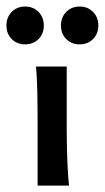

<svg xmlns="http://www.w3.org/2000/svg" viewBox="-51 -582 328 602"><path d="M66.9 0Q66.9 0 66.9 -19.8Q66.9 -39.6 66.9 -70.3Q66.9 -101.1 66.9 -134.3Q66.9 -167.5 66.9 -193.8Q66.9 -247.6 65.9 -296.1Q64.9 -344.7 61.5 -373.5H158.2Q158.2 -366.2 158.2 -340.6Q158.2 -314.9 158.2 -282.2Q158.2 -249.5 158.2 -219.7Q158.2 -189.9 158.2 -173.8Q158.2 -150.4 158.9 -116.9Q159.7 -83.5 161.4 -51.5Q163.1 -19.5 165.5 0ZM27.8 -442.9Q2.4 -442.9 -14.2 -459.5Q-30.8 -476.1 -30.8 -502Q-30.8 -527.8 -14.2 -544.7Q2.4 -561.5 27.8 -561.5Q53.2 -561.5 69.8 -544.7Q86.4 -527.8 86.4 -502Q86.4 -476.1 69.8 -459.5Q53.2 -442.9 27.8 -442.9ZM198.7 -442.9Q173.3 -442.9 156.7 -459.5Q140.1 -476.1 140.1 -502Q140.1 -527.8 156.7 -544.7Q173.3 -561.5 198.7 -561.5Q224.1 -561.5 240.7 -544.7Q257.3 -527.8 257.3 -502Q257.3 -476.1 240.7 -459.5Q224.1 -442.9 198.7 -442.9Z"/></svg>

Font: Harmattan SemiBold
Style: Regular
Weight: 600
Designer: George W. Nuss III and SIL International
Foundry: SIL International
Version: Version 4.000